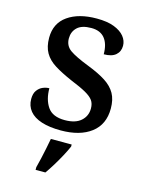

<svg xmlns="http://www.w3.org/2000/svg" viewBox="-116 -617 691 909"><g transform="rotate(15 229.5 -162.5)"><path d="M215 10Q160 10 121 -2.5Q82 -15 62 -39.5Q42 -64 42 -98Q42 -125 53.5 -140.5Q65 -156 81 -162.5Q97 -169 112 -169Q112 -114 136.5 -78Q161 -42 221 -42Q273 -42 300 -66Q327 -90 327 -127Q327 -151 316 -166.5Q305 -182 278.5 -197Q252 -212 205 -231Q152 -254 117.5 -275.5Q83 -297 66 -326.5Q49 -356 49 -400Q49 -471 102.5 -508.5Q156 -546 244 -546Q296 -546 329.5 -533Q363 -520 380 -499Q397 -478 397 -453Q397 -425 377.5 -408Q358 -391 319 -391Q319 -441 297 -468.5Q275 -496 231 -496Q184 -496 162 -475Q140 -454 140 -421Q140 -385 168 -365Q196 -345 263 -319Q317 -298 351 -276Q385 -254 401.5 -224.5Q418 -195 418 -151Q418 -73 363.5 -31.5Q309 10 215 10ZM149 208Q155 186 160.5 161Q166 136 171.5 110Q177 84 181 61H283V71Q274 92 259.5 119Q245 146 228.5 173Q212 200 197 221H149Z"/></g></svg>

Font: Noto Serif Hebrew Medium
Style: Regular
Weight: 500
Version: Version 2.003